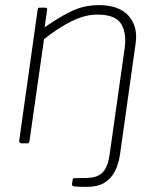

<svg xmlns="http://www.w3.org/2000/svg" viewBox="-20 -560 618 750"><path d="M367 -540Q445 -540 482 -498.5Q519 -457 510 -392L449 42Q443 83 427.5 111.5Q412 140 386 155Q360 170 320 170Q280 170 270 168Q260 166 261 160L264 141Q265 138 266 137Q267 136 270 136L321 135Q361 134 381 113.5Q401 93 408 45L467 -372Q475 -431 453 -467Q431 -503 360 -503Q312 -503 259.5 -477Q207 -451 152 -407L95 -8Q94 -4 92.5 -2Q91 0 86 0H64Q60 0 57 -3Q54 -6 55 -10L127 -522Q128 -527 129.5 -528.5Q131 -530 135 -530H156Q161 -530 163 -528Q165 -526 164 -521L155 -458Q154 -453 155.5 -453.5Q157 -454 161 -458Q210 -491 244.5 -509Q279 -527 308 -533.5Q337 -540 367 -540Z"/></svg>

Font: Libre Franklin Thin
Style: Italic
Weight: 100
Italic angle: -8°
Designer: Pablo Impallari, Rodrigo Fuenzalida, Nhung Nguyen
Foundry: Impallari Type
Version: Version 3.000